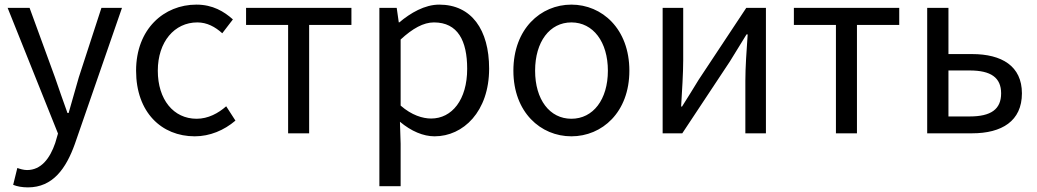

<svg xmlns="http://www.w3.org/2000/svg" viewBox="-20 -577 4489 831"><path d="M101 234C209 234 266 152 304 46L508 -543H419L321 -242C307 -193 291 -138 277 -88H272C253 -139 235 -194 218 -242L108 -543H13L231 1L219 42C196 109 158 159 97 159C82 159 66 154 55 150L37 223C54 230 76 234 101 234Z M823 13C888 13 950 -13 999 -55L959 -117C925 -87 881 -63 831 -63C731 -63 663 -146 663 -271C663 -396 735 -480 834 -480C876 -480 911 -461 942 -433L988 -493C950 -527 901 -557 830 -557C690 -557 569 -452 569 -271C569 -91 679 13 823 13Z M1227 0H1318V-469H1501V-543H1045V-469H1227Z M1622 229H1714V45L1711 -50C1760 -9 1812 13 1861 13C1985 13 2097 -94 2097 -280C2097 -448 2021 -557 1881 -557C1818 -557 1757 -521 1708 -480H1706L1697 -543H1622ZM1846 -64C1810 -64 1762 -78 1714 -120V-406C1766 -454 1813 -480 1858 -480C1962 -480 2002 -400 2002 -279C2002 -145 1936 -64 1846 -64Z M2453 13C2586 13 2704 -91 2704 -271C2704 -452 2586 -557 2453 -557C2320 -557 2202 -452 2202 -271C2202 -91 2320 13 2453 13ZM2453 -63C2359 -63 2296 -146 2296 -271C2296 -396 2359 -480 2453 -480C2547 -480 2611 -396 2611 -271C2611 -146 2547 -63 2453 -63Z M2848 0H2933L3139 -311C3159 -344 3190 -394 3211 -428H3216C3211 -357 3206 -285 3206 -227V0H3295V-543H3210L3004 -232C2984 -199 2953 -149 2932 -116H2928C2932 -186 2937 -259 2937 -316V-543H2848Z M3598 0H3689V-469H3872V-543H3416V-469H3598Z M3993 0H4187C4316 0 4403 -53 4403 -173C4403 -291 4316 -343 4187 -343H4085V-543H3993ZM4085 -73V-272H4177C4269 -272 4313 -241 4313 -173C4313 -104 4269 -73 4177 -73Z"/></svg>

Font: Source Han Sans KR
Style: Regular
Weight: 400
Designer: Ryoko NISHIZUKA 西塚涼子 (kana, bopomofo & ideographs); Paul D. Hunt (Latin, Greek & Cyrillic); Sandoll Communications 산돌커뮤니
Foundry: Adobe
Version: Version 2.004;hotconv 1.0.118;makeotfexe 2.5.65603